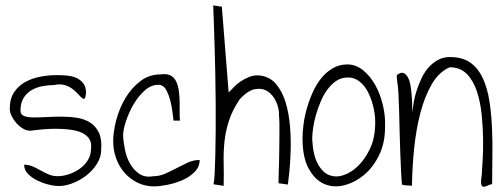

<svg xmlns="http://www.w3.org/2000/svg" viewBox="-20 -695 1886 718"><path d="M70.3 -79.1Q87.9 -79.1 103 -72.3Q118.2 -65.4 132.8 -57.1Q147.5 -48.8 162.6 -42.5Q177.7 -36.1 195.3 -36.1Q215.8 -36.1 237.8 -43.5Q259.8 -50.8 278.3 -64Q296.9 -77.1 308.6 -96.2Q320.3 -115.2 320.3 -137.7Q321.3 -144.5 320.8 -154.3Q320.3 -164.1 314.5 -174.3Q308.6 -184.6 294.9 -193.8Q281.2 -203.1 255.4 -208Q229.5 -212.9 190.4 -213.4Q151.4 -213.9 93.8 -206.1Q79.1 -206.1 65.4 -214.4Q51.8 -222.7 41 -234.9Q30.3 -247.1 23.4 -261.2Q16.6 -275.4 16.6 -288.1Q16.6 -326.2 32.7 -350.1Q48.8 -374 74.2 -388.2Q99.6 -402.3 130.9 -408.2Q162.1 -414.1 194.3 -414.1Q209 -414.1 228 -412.6Q247.1 -411.1 263.2 -404.8Q279.3 -398.4 290.5 -384.8Q301.8 -371.1 301.8 -346.7Q299.8 -330.1 296.4 -326.7Q293 -323.2 286.6 -328.6Q280.3 -334 271.5 -343.8Q262.7 -353.5 250.5 -362.8Q238.3 -372.1 221.2 -377Q204.1 -381.8 182.6 -377Q160.2 -377 137.7 -372.6Q115.2 -368.2 97.2 -357.4Q79.1 -346.7 67.9 -328.1Q56.6 -309.6 56.6 -281.2Q56.6 -266.6 69.8 -261.2Q83 -255.9 105 -255.9Q127 -255.9 154.8 -257.3Q182.6 -258.8 211.9 -258.8Q241.2 -258.8 268.6 -254.4Q295.9 -250 316.9 -236.8Q337.9 -223.6 349.6 -199.2Q361.3 -174.8 358.4 -135.7Q358.4 -107.4 342.3 -82Q326.2 -56.6 301.3 -37.6Q276.4 -18.6 246.1 -7.8Q215.8 2.9 187.5 0Q175.8 -1 155.8 -6.3Q135.7 -11.7 116.7 -21.5Q97.7 -31.2 84 -45.4Q70.3 -59.6 70.3 -79.1Z M403.3 -167Q403.3 -203.1 415 -247.1Q426.8 -291 449.2 -328.6Q471.7 -366.2 504.9 -391.6Q538.1 -417 582 -417Q604.5 -419.9 618.2 -412.6Q631.8 -405.3 639.2 -389.6Q646.5 -374 648.9 -354Q651.4 -334 651.9 -313Q652.3 -292 651.9 -273.9Q651.4 -255.9 653.3 -244.1H628.9Q627.9 -250 625.5 -272Q623 -293.9 617.2 -317.4Q611.3 -340.8 601.1 -359.4Q590.8 -377.9 572.3 -377.9Q544.9 -377.9 521 -356.4Q497.1 -335 479.5 -304.7Q461.9 -274.4 451.2 -242.2Q440.4 -210 440.4 -188.5Q441.4 -164.1 447.3 -135.3Q453.1 -106.4 466.3 -83Q479.5 -59.6 501 -44.9Q522.5 -30.3 553.7 -36.1Q577.1 -36.1 598.6 -45.9Q620.1 -55.7 640.6 -66.4Q661.1 -77.1 682.1 -86.9Q703.1 -96.7 726.6 -96.7Q726.6 -71.3 708 -52.2Q689.5 -33.2 662.6 -21.5Q635.7 -9.8 606 -3.9Q576.2 2 555.7 2Q522.5 2 494.6 -11.7Q466.8 -25.4 446.3 -48.3Q425.8 -71.3 414.6 -102.1Q403.3 -132.8 403.3 -167Z M809.6 -669.9 835 -349.6Q841.8 -355.5 852.5 -367.2Q863.3 -378.9 877.9 -389.2Q892.6 -399.4 910.2 -406.7Q927.7 -414.1 948.2 -413.1Q988.3 -409.2 1012.2 -380.9Q1036.1 -352.5 1048.3 -311.5Q1060.5 -270.5 1064.5 -222.2Q1068.4 -173.8 1066.9 -129.9Q1065.4 -85.9 1062 -51.8Q1058.6 -17.6 1056.6 -4.9L1021.5 -9.8Q1021.5 -18.6 1022 -37.6Q1022.5 -56.6 1023.4 -82.5Q1024.4 -108.4 1024.4 -136.7Q1024.4 -165 1024.9 -189.9Q1025.4 -214.8 1024.9 -234.4Q1024.4 -253.9 1023.4 -261.7Q1024.4 -289.1 1012.7 -314.5Q1001 -339.8 981.4 -353Q961.9 -366.2 934.6 -361.8Q907.2 -357.4 876 -323.2Q848.6 -282.2 835.9 -242.7Q823.2 -203.1 819.3 -164.6Q815.4 -126 816.4 -85.4Q817.4 -44.9 816.4 0L778.3 -5.9Q781.2 -16.6 782.7 -45.4Q784.2 -74.2 785.2 -114.7Q786.1 -155.3 786.6 -205.1Q787.1 -254.9 786.6 -308.1Q786.1 -361.3 785.2 -415Q784.2 -468.8 782.7 -517.6Q781.2 -566.4 779.8 -607.4Q778.3 -648.4 777.3 -674.8Z M1111.3 -178.7Q1111.3 -201.2 1115.2 -231Q1119.1 -260.7 1127.9 -291Q1136.7 -321.3 1149.9 -350.6Q1163.1 -379.9 1181.6 -402.8Q1200.2 -425.8 1224.6 -439.9Q1249 -454.1 1279.3 -454.1Q1310.5 -454.1 1337.4 -432.6Q1364.3 -411.1 1383.3 -377Q1402.3 -342.8 1412.1 -300.8Q1421.9 -258.8 1419.9 -218.8Q1419.9 -160.2 1397.5 -114.3Q1375 -68.4 1340.3 -40Q1305.7 -11.7 1266.1 -2Q1226.6 7.8 1191.9 -7.3Q1157.2 -22.5 1134.3 -64.5Q1111.3 -106.4 1111.3 -178.7ZM1147.5 -174.8Q1150.4 -115.2 1168 -83Q1185.5 -50.8 1210.4 -40.5Q1235.4 -30.3 1264.6 -40Q1293.9 -49.8 1319.3 -74.7Q1344.7 -99.6 1362.8 -137.2Q1380.9 -174.8 1382.8 -221.7Q1384.8 -256.8 1377.4 -290Q1370.1 -323.2 1356.9 -349.1Q1343.8 -375 1324.7 -390.1Q1305.7 -405.3 1281.2 -405.3Q1257.8 -405.3 1239.3 -393.6Q1220.7 -381.8 1205.6 -361.8Q1190.4 -341.8 1179.7 -316.4Q1168.9 -291 1161.6 -265.6Q1154.3 -240.2 1150.9 -216.3Q1147.5 -192.4 1147.5 -174.8Z M1483.4 -4.9Q1481.4 -20.5 1480 -50.3Q1478.5 -80.1 1477.1 -117.7Q1475.6 -155.3 1474.6 -196.3Q1473.6 -237.3 1472.7 -274.4Q1471.7 -311.5 1470.2 -341.3Q1468.8 -371.1 1465.8 -386.7Q1465.8 -387.7 1465.3 -391.6Q1464.8 -395.5 1464.4 -400.4Q1463.9 -405.3 1463.9 -408.7Q1463.9 -412.1 1463.9 -414.1Q1478.5 -425.8 1488.8 -421.9Q1499 -418 1505.9 -404.8Q1512.7 -391.6 1515.6 -372.1Q1518.6 -352.5 1520 -333Q1521.5 -313.5 1521.5 -297.4Q1521.5 -281.2 1521.5 -274.4Q1523.4 -291 1527.3 -313.5Q1531.2 -335.9 1539.1 -359.4Q1546.9 -382.8 1558.1 -405.8Q1569.3 -428.7 1585.9 -446.3Q1602.5 -463.9 1623.5 -473.6Q1644.5 -483.4 1671.9 -481.4Q1714.8 -479.5 1742.7 -458Q1770.5 -436.5 1786.6 -400.4Q1802.7 -364.3 1810.1 -317.4Q1817.4 -270.5 1819.8 -217.8Q1822.3 -165 1821.3 -110.8Q1820.3 -56.6 1820.3 -6.8Q1811.5 -4.9 1802.7 -0.5Q1793.9 3.9 1788.1 3.4Q1782.2 2.9 1779.8 -5.4Q1777.3 -13.7 1781.2 -38.1Q1782.2 -55.7 1784.7 -92.3Q1787.1 -128.9 1786.6 -173.8Q1786.1 -218.8 1781.2 -266.6Q1776.4 -314.5 1763.2 -354Q1750 -393.6 1725.6 -418.5Q1701.2 -443.4 1662.1 -443.4Q1622.1 -426.8 1595.2 -380.9Q1568.4 -335 1552.2 -273.4Q1536.1 -211.9 1528.8 -140.1Q1521.5 -68.4 1520.5 0Q1518.6 -1 1513.2 -1Q1507.8 -1 1501.5 -1.5Q1495.1 -2 1489.7 -2.9Q1484.4 -3.9 1483.4 -4.9Z"/></svg>

Font: Annie Use Your Telescope
Style: Regular
Weight: 400
Designer: Kimberly Geswein
Foundry: Kimberly Geswein
Version: Version 1.002 2001